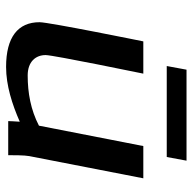

<svg xmlns="http://www.w3.org/2000/svg" viewBox="-21 -605 633 631"><g transform="rotate(90 295.5 -289.5)"><path d="M53 -103C53 -32 102 7 200 7C261 7 323 -13 380 -38C379 -28 378 0 378 0H490C490 -15 490 -54 493 -69L566 -444H460L393 -101C341 -74 285 -64 228 -64C183 -64 161 -90 161 -123C161 -148 222 -444 222 -444H116C116 -444 53 -134 53 -103ZM197 -521H496L508 -586H209Z"/></g></svg>

Font: KpSans
Style: BoldItalic
Weight: 700
Italic angle: -11°
Version: Version 0.66